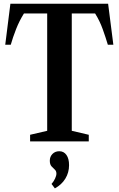

<svg xmlns="http://www.w3.org/2000/svg" viewBox="-20 -782 656 1062"><path d="M146.5 0V-36.5L241 -58.5V-707.5H112.5Q87 -667 69 -621Q51 -575 39.5 -534.5H9L37.5 -761.5H578L607 -534.5H576.5Q564.5 -575 548 -621Q531.5 -667 506 -707.5H377V-58.5L471 -36.5V0ZM283.5 260 265 235.5Q277 222 284.5 205.8Q292 189.5 292 178.5Q292 164 283 156Q274 148 264.8 137.8Q255.5 127.5 255.5 106.5Q255.5 84.5 270.2 69.5Q285 54.5 308 54.5Q333 54.5 347.5 75Q362 95.5 362 131.5Q362 172.5 341.5 206Q321 239.5 283.5 260Z"/></svg>

Font: Libre Caslon Condensed
Style: Bold
Weight: 700
Designer: Pablo Impallari, Rodrigo Fuenzalida, Katja Schimmel, Ertekin Erdin
Foundry: Pablo Impallari, Rodrigo Fuenzalida
Version: Version 2.000; ttfautohint (v1.8.4.7-5d5b);gftools[0.9.33]